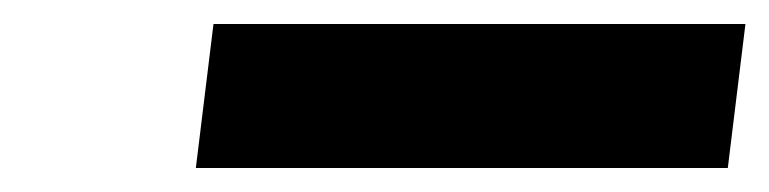

<svg xmlns="http://www.w3.org/2000/svg" viewBox="-20 -774 641 160"><path d="M157.9 -754 143.2 -634H586.5L601.2 -754Z"/></svg>

Font: Hussar
Style: BdSuprExtOblOne
Weight: 700
Foundry: Cannot Into Space Fonts
Version: Version 2.00